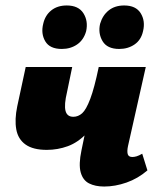

<svg xmlns="http://www.w3.org/2000/svg" viewBox="-20 -672 579 702"><path d="M151 -124Q101 -124 73.5 -143.5Q46 -163 39.5 -199Q33 -235 43 -283L74 -427H244L225 -335Q214 -289 219.5 -267Q225 -245 248 -245Q266 -245 280.5 -258Q295 -271 310 -310.5Q325 -350 341 -427H405Q384 -337 357 -278Q330 -219 297.5 -185Q265 -151 228 -137.5Q191 -124 151 -124ZM361 10Q328 10 305.5 -1.5Q283 -13 275 -42Q267 -71 278 -123L341 -427H513L448 -138Q444 -119 447 -108.5Q450 -98 464 -98Q471 -98 479.5 -100.5Q488 -103 500 -110L519 -49Q484 -19 442.5 -4.5Q401 10 361 10ZM206 -493Q162 -493 145.5 -521Q129 -549 138 -585Q145 -616 167.5 -634Q190 -652 224 -652Q267 -652 285 -623.5Q303 -595 295 -558Q286 -526 262 -509.5Q238 -493 206 -493ZM416 -493Q372 -493 355 -521.5Q338 -550 346 -585Q355 -616 377.5 -634Q400 -652 434 -652Q477 -652 494.5 -623.5Q512 -595 503 -558Q496 -526 472 -509.5Q448 -493 416 -493Z"/></svg>

Font: Ysabeau Office Black
Style: Italic
Weight: 900
Italic angle: -12°
Designer: Christian Thalmann (Catharsis Fonts)
Version: Version 2.001;gftools[0.9.30]; featfreeze: tnum,lnum,ss02